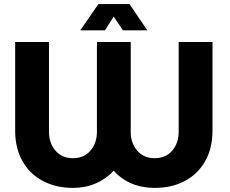

<svg xmlns="http://www.w3.org/2000/svg" viewBox="-20 -905 1121 937"><path d="M336 12Q254 12 190 -21.5Q126 -55 90 -118Q54 -181 54 -267V-700H219V-261Q219 -207 250.5 -170Q282 -133 336 -133Q390 -133 421.5 -170Q453 -207 453 -261V-700H618V-261Q618 -207 649.5 -170Q681 -133 735 -133Q789 -133 820.5 -170Q852 -207 852 -261V-700H1017V-267Q1017 -181 981 -118Q945 -55 881.5 -21.5Q818 12 735 12Q673 12 622 -9.5Q571 -31 535 -72Q498 -32 447.5 -10Q397 12 336 12ZM372 -757 460 -885H612L699 -757H580L535 -824L492 -757Z"/></svg>

Font: MuseoModerno
Style: Bold
Weight: 700
Designer: Pablo Cosgaya, Héctor Gatti, Marcela Romero, and the Authors of The MuseoModerno Project.
Foundry: Omnibus-Type Team
Version: Version 1.001